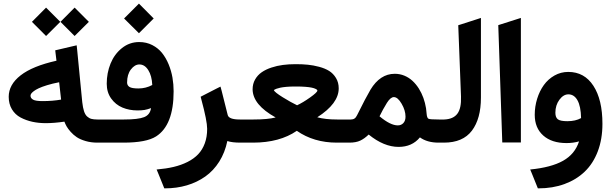

<svg xmlns="http://www.w3.org/2000/svg" viewBox="-20 -783 3355 1054"><path d="M532.7 0H514.2Q479.5 0 449.7 -8.8Q419.9 -17.6 401.4 -30Q382.8 -42.5 367.9 -59.3Q353 -76.2 345.7 -89.1Q338.4 -102.1 333.5 -115.2Q276.9 -106.9 231.4 -106.9Q192.4 -106.9 157.7 -114.5Q123 -122.1 93 -137.9Q63 -153.8 45.4 -183.1Q27.8 -212.4 27.8 -251.5Q27.8 -318.4 93.3 -369.4Q158.7 -420.4 290 -449.7L285.2 -489.3L283.2 -506.8L300.3 -510.7L379.4 -529.3L400.9 -534.2L403.3 -512.2L431.6 -221.7Q435.1 -191.4 441.2 -172.6Q447.3 -153.8 458 -143.8Q468.8 -133.8 481.7 -130.4Q494.6 -127 514.6 -127H532.7Q541.5 -127 541.5 -72.3V-55.7Q541.5 0 532.7 0ZM315.4 -236.3 304.7 -331.5Q267.1 -324.2 238 -315.2Q209 -306.2 192.4 -298.3Q175.8 -290.5 165.3 -282.5Q154.8 -274.4 151.1 -268.6Q147.5 -262.7 147.5 -257.8Q147.5 -244.1 161.4 -236.1Q175.3 -228 213.9 -228Q268.6 -228 315.4 -236.3ZM389.6 -741.2 467.8 -663.1 389.6 -585.4 312 -663.1ZM232.9 -741.2 311 -663.1 232.9 -585.4 155.3 -663.1Z M658.2 0H527.3Q519.5 0 514.4 -4.9Q509.3 -9.8 507.1 -19.3Q504.9 -28.8 504.4 -36.4Q503.9 -43.9 503.9 -55.7V-72.3Q503.9 -87.9 504.9 -98.1Q505.9 -108.4 511.5 -117.7Q517.1 -127 527.3 -127H661.1Q738.3 -127 771 -139.9Q803.7 -152.8 809.1 -189.5Q789.1 -182.1 773.2 -179.4Q757.3 -176.8 734.4 -176.8Q689.5 -176.8 651.9 -192.6Q614.3 -208.5 590.1 -242.4Q565.9 -276.4 565.9 -323.2Q565.9 -382.3 586.9 -434.1Q607.9 -485.8 649.4 -519Q690.9 -552.2 744.1 -552.2Q783.7 -552.2 815.9 -535.6Q848.1 -519 869.6 -492.2Q891.1 -465.3 905.8 -429.7Q920.4 -394 926.8 -356.9Q933.1 -319.8 933.1 -281.7Q933.1 -95.7 836.9 -34.2Q783.2 0 658.2 0ZM677.7 -330.1Q677.7 -314 690.9 -305.7Q704.1 -297.4 739.7 -297.4Q780.8 -297.4 815.9 -316.4Q813.5 -367.2 793.9 -398.2Q774.4 -429.2 745.1 -429.2Q719.7 -429.2 698.7 -401.9Q677.7 -374.5 677.7 -330.1ZM742.7 -763.2 823.7 -681.6 742.7 -600.6 661.1 -681.6Z M1081.5 -252 1095.7 -259.3 1168.9 -296.9 1190.4 -307.6 1196.8 -284.2Q1208.5 -240.2 1230 -151.9Q1235.8 -127 1296.4 -127H1315.9Q1324.7 -127 1324.7 -72.3V-55.7Q1324.7 0 1315.9 0H1298.8Q1253.9 0 1228 -8.8Q1214.8 54.7 1183.6 104.2Q1152.3 153.8 1107.2 185.8Q1062 217.8 1005.9 234.4Q949.7 251 885.3 251H881.8L877 238.8L850.1 172.4L839.8 147.5Q891.6 143.1 933.1 133.3Q974.6 123.5 1009.5 106Q1044.4 88.4 1067.9 63.7Q1091.3 39.1 1104.2 3.9Q1117.2 -31.2 1117.2 -75.7Q1117.2 -119.1 1085.4 -236.8Z M1878.8 0H1849.2Q1847.4 0 1846.3 -4.9Q1845.1 -9.8 1844.6 -19.3Q1844.1 -28.8 1844 -36.6Q1843.9 -44.4 1843.9 -55.7V-72.3Q1843.9 -83.5 1844.1 -91.6Q1844.3 -99.6 1844.7 -108.6Q1845.1 -117.7 1846.3 -122.3Q1847.4 -127 1849.2 -127H1878.8Q1880.7 -127 1880.7 -72.3V-55.7Q1880.7 0 1878.8 0ZM1852.5 0H1828.6Q1702.6 0 1609.4 -64.9Q1515.1 0 1369.1 0H1310.1Q1302.2 0 1297.1 -4.9Q1292 -9.8 1289.8 -19.3Q1287.6 -28.8 1287.1 -36.4Q1286.6 -43.9 1286.6 -55.7V-72.3Q1286.6 -87.9 1287.6 -98.1Q1288.6 -108.4 1294.2 -117.7Q1299.8 -127 1310.1 -127H1372.1Q1449.2 -127 1493.2 -138.2Q1367.7 -207.5 1366.7 -292.5Q1366.7 -322.8 1380.4 -346.7Q1394 -370.6 1416.5 -386.2Q1439 -401.9 1470 -412.1Q1501 -422.4 1533.2 -426.5Q1565.4 -430.7 1600.6 -430.7H1606.9Q1640.6 -430.7 1670.2 -427.7Q1699.7 -424.8 1731.9 -416.3Q1764.2 -407.7 1786.9 -393.6Q1809.6 -379.4 1824.5 -354.7Q1839.4 -330.1 1839.4 -297.9Q1839.4 -214.4 1721.7 -139.2Q1765.6 -127 1830.6 -127H1852.5Q1861.3 -127 1861.3 -72.3V-55.7Q1861.3 0 1852.5 0ZM1722.2 -285.6Q1722.2 -288.1 1719.7 -290.5Q1717.3 -293 1709.5 -296.4Q1701.7 -299.8 1689.7 -302.2Q1677.7 -304.7 1656.5 -306.4Q1635.3 -308.1 1607.9 -308.1H1597.7Q1572.3 -308.1 1551.3 -306.2Q1530.3 -304.2 1518.3 -301.5Q1506.3 -298.8 1498 -295.9Q1489.7 -293 1486.6 -290.8Q1483.4 -288.6 1483.4 -287.6Q1488.3 -276.4 1532.2 -249Q1576.2 -221.7 1610.8 -205.1Q1642.6 -219.7 1682.4 -248Q1722.2 -276.4 1722.2 -285.6Z M2397.5 0H2387.7Q2325.2 0 2285.2 -28.8Q2242.2 23.4 2168 23.4Q2087.4 23.4 2003.9 -44.4Q1981 -22 1957.5 -11Q1934.1 0 1897.9 0H1866.2Q1858.4 0 1853.3 -4.9Q1848.1 -9.8 1845.9 -19.3Q1843.8 -28.8 1843.3 -36.4Q1842.8 -43.9 1842.8 -55.7V-72.3Q1842.8 -87.9 1843.8 -98.1Q1844.7 -108.4 1850.3 -117.7Q1856 -127 1866.2 -127H1905.8Q1918 -127 1926 -132.3Q1934.1 -137.7 1940.4 -150.9Q1988.3 -247.6 2013.7 -290.5Q2066.4 -377.9 2147 -377.9Q2174.8 -377.9 2199.7 -367.7Q2224.6 -357.4 2244.1 -339.4Q2263.7 -321.3 2279.1 -297.1Q2294.4 -272.9 2304.2 -245.6Q2314 -218.3 2318.8 -188.5Q2320.3 -177.2 2321.8 -160.2Q2323.7 -135.3 2332.3 -131.1Q2340.8 -127 2389.2 -127H2397.5Q2406.2 -127 2406.2 -72.3V-55.7Q2406.2 0 2397.5 0ZM2163.6 -94.7Q2182.6 -94.7 2194.3 -107.4Q2206.1 -120.1 2206.1 -142.6Q2206.1 -176.8 2184.8 -213.4Q2163.6 -250 2142.1 -250Q2124 -250 2104 -218.3Q2081.1 -181.2 2063.5 -144.5Q2123 -94.7 2163.6 -94.7Z M2392.1 -127H2412.6Q2415.5 -127 2418.5 -127Q2468.3 -128.9 2490.7 -158.7Q2513.2 -188.5 2510.7 -253.4L2495.6 -644.5L2509.8 -648.9L2594.7 -676.3L2620.1 -684.6V-657.7V-247.1Q2620.1 -131.3 2570.6 -65.7Q2521 0 2417 0H2392.1Q2384.3 0 2379.2 -4.9Q2374 -9.8 2371.8 -19.3Q2369.6 -28.8 2369.1 -36.4Q2368.7 -43.9 2368.7 -55.7V-72.3Q2368.7 -87.9 2369.6 -98.1Q2370.6 -108.4 2376.2 -117.7Q2381.8 -127 2392.1 -127Z M2715.3 -645 2839.4 -684.6V-1H2737.3Z M3100.1 -265.1Q3072.8 -265.1 3050.8 -235.4Q3028.8 -205.6 3028.8 -164.1Q3028.8 -138.7 3042.2 -128.2Q3055.7 -117.7 3094.7 -117.7Q3139.6 -117.7 3169.9 -134.8Q3168.5 -199.7 3150.1 -232.4Q3131.8 -265.1 3100.1 -265.1ZM3099.6 -388.2Q3188 -388.2 3237.5 -312Q3287.1 -235.8 3287.1 -103.5Q3287.1 -19.5 3261.7 47.6Q3236.3 114.7 3189.9 159.2Q3143.6 203.6 3078.9 227.3Q3014.2 251 2936 251H2932.6L2927.7 238.8L2900.9 172.4L2890.6 147.5Q3005.9 136.2 3071 99.6Q3136.2 63 3158.7 -6.8Q3126.5 2.4 3089.8 2.4Q3008.8 2.4 2962.2 -39.1Q2915.5 -80.6 2915.5 -152.8Q2915.5 -198.2 2928.7 -240.7Q2941.9 -283.2 2965.3 -315.9Q2988.8 -348.6 3023.7 -368.4Q3058.6 -388.2 3099.6 -388.2Z"/></svg>

Font: Samim WOL
Style: Bold-WOL
Weight: 700
Foundry: DejaVu fonts team - Redesigned by Saber Rastikerdar
Version: Version 4.0.5